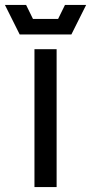

<svg xmlns="http://www.w3.org/2000/svg" viewBox="-90 -760 370 780"><path d="M50 0V-560H140V0ZM174 -740H260L200 -620H-10L-70 -740H16L44 -683H146Z"/></svg>

Font: Tektur SemiCondensed
Style: Regular
Weight: 400
Width: 4
Designer: Adam Jagosz
Foundry: Adam Jagosz
Version: Version 1.005;gftools[0.9.30]